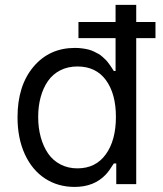

<svg xmlns="http://www.w3.org/2000/svg" viewBox="-20 -747 661 779"><path d="M610.8 -657.7V-592.3H532.7V0H451.7V-83.8H441.8Q422.6 -52.9 409.4 -39.1Q362.2 11.4 282.7 11.4Q214.8 11.4 162.5 -22.9Q110.1 -57.2 80.6 -121.6Q51.1 -186.1 51.1 -271.3Q51.1 -399.1 115.6 -475.9Q180 -552.6 284.1 -552.6Q299.7 -552.6 314.1 -550.6Q328.5 -548.7 339.7 -545.8Q350.9 -543 361.9 -537.5Q372.9 -532 380.3 -527.9Q387.8 -523.8 396.1 -516.2Q404.5 -508.5 408.9 -504.3Q413.4 -500 419.7 -491.5Q426.1 -483 428.4 -479.6Q430.8 -476.2 435.9 -468Q441.1 -459.9 441.8 -458.8H448.9V-592.3H298.3V-657.7H448.9V-727.3H532.7V-657.7ZM294 -63.9Q368.3 -63.9 409.3 -120.9Q450.3 -177.9 450.3 -272.7Q450.3 -366.5 409.8 -421.9Q369.3 -477.3 294 -477.3Q255 -477.3 224.4 -461.6Q193.9 -446 174.5 -418.1Q155.2 -390.3 145.1 -353.3Q134.9 -316.4 134.9 -272.7Q134.9 -228.7 145.2 -190.9Q155.5 -153.1 174.9 -124.6Q194.2 -96.2 225 -80.1Q255.7 -63.9 294 -63.9Z"/></svg>

Font: TID UI
Style: Regular
Weight: 400
Designer: The TID Project Authors
Foundry: Bakken & Bæck
Version: Version 1.001;hotconv 1.0.109;makeotfexe 2.5.65596